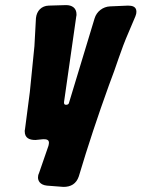

<svg xmlns="http://www.w3.org/2000/svg" viewBox="-20 -739 555 753"><path d="M412 -714C384 -713 359 -694 351 -667L251 -337C250 -331 246 -328 239 -328C232 -328 231 -332 231 -338L279 -674C280 -677 280 -680 280 -683C280 -708 262 -719 239 -719L171 -717C143 -716 124 -697 121 -668L115 -558L97 -378L78 -232C77 -229 77 -227 77 -224C77 -197 96 -190 119 -190L149 -193C159 -193 172 -193 172 -179C172 -176 171 -172 170 -167L133 -60C130 -54 129 -48 129 -43C129 -31 136 -14 164 -11L229 -6C258 -6 279 -18 289 -47C325 -168 364 -285 407 -404C439 -486 451 -536 486 -616L511 -675C514 -682 515 -688 515 -693C515 -713 499 -717 482 -717Z"/></svg>

Font: Bangerz
Style: Bold
Weight: 700
Designer: vernon adams
Foundry: Vernon Adams
Version: Version 2.10;December 28, 2023;FontCreator 13.0.0.2683 64-bi